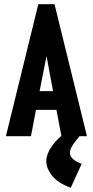

<svg xmlns="http://www.w3.org/2000/svg" viewBox="-20 -647 440 912"><path d="M272 0 248 -125H151L127 0H8L162 -627H239L393 0ZM201 -381 168 -214H232ZM368 131 316 245Q253 221 226.5 186.5Q200 152 200 119Q200 83 230.5 41.5Q261 0 319 -34L358 0Q312 52 312 78Q312 111 368 131Z"/></svg>

Font: Inconsolata Condensed Black
Style: Regular
Weight: 900
Width: 3
Monospace: yes
Designer: Raph Levien, Cyreal, Brenton Simpson
Foundry: Raph Levien, Cyreal, Google
Version: Version 3.001; ttfautohint (v1.8.2.53-6de2)